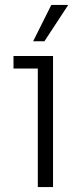

<svg xmlns="http://www.w3.org/2000/svg" viewBox="-20 -762 331 782"><path d="M134 0V-483H35V-534H196V0ZM115 -594 189 -742H258L161 -594Z"/></svg>

Font: Mozilla Text ExtraLight
Style: Regular
Weight: 200
Designer: Studio DRAMA
Foundry: Studio DRAMA
Version: Version 1.000